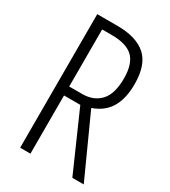

<svg xmlns="http://www.w3.org/2000/svg" viewBox="-177 -802 787 889"><g transform="rotate(30 216.5 -357.0)"><path d="M184 -714Q285 -714 336.5 -668.5Q388 -623 388 -519Q388 -442 359 -393.5Q330 -345 269 -324L416 0H355L218 -311H131V0H76V-714ZM183 -664H131V-359H200Q261 -359 296.5 -397Q332 -435 332 -518Q332 -595 297 -629.5Q262 -664 183 -664Z"/></g></svg>

Font: Noto Sans Telugu ExtraCondensed Light
Style: Regular
Weight: 300
Width: 2
Designer: Jelle Bosma - Monotype Design Team
Foundry: Monotype Imaging Inc.
Version: Version 2.005; ttfautohint (v1.8.4.7-5d5b)